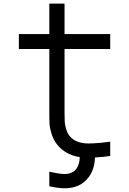

<svg xmlns="http://www.w3.org/2000/svg" viewBox="-20 -853 707 1051"><path d="M416.7 7.2Q339.2 -5.2 294.3 -59.9Q273.4 -84.6 263 -117.8Q252.6 -151 251.3 -173.2Q250 -195.3 250 -234.4V-584.6H83.3V-666.7H250V-833.3H333.3V-666.7H583.3V-584.6H333.3V-240.9Q333.3 -205.1 334.3 -187.5Q335.3 -169.9 341.8 -147.1Q348.3 -124.3 361.3 -108.1Q395.2 -67.7 464.8 -67.7Q511.1 -67.7 583.3 -77.5V0.7Q549.5 5.9 500 9.1Q497.4 74.2 466.1 115.9Q420.6 177.7 333.3 177.7Q302.1 177.7 250 166.7V86.6Q306.6 99.6 333.3 99.6Q376.3 99.6 398.4 70.3Q415.4 47.5 416.7 7.2Z"/></svg>

Font: Monoid
Style: Regular
Weight: 400
Width: 4
Monospace: yes
Designer: Andreas Larsen (@larsenwork)
Version: Version 0.61